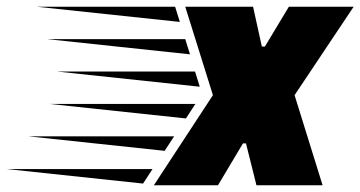

<svg xmlns="http://www.w3.org/2000/svg" viewBox="-312 -549 1068 569"><path d="M144 0 319 -267 237 -529H438L464 -411H473L544 -529H736L561 -267L644 0H448L417 -124H408L334 0ZM221 -484 -203 -529H207ZM251 -388 -172 -433H237ZM280 -292 -143 -337H266ZM239 -198 -165 -241H267ZM176 -102 -228 -145H204ZM112 -5 -292 -48H140Z"/></svg>

Font: Faster One
Style: Regular
Weight: 400
Designer: Eduardo Rodriguez Tunni
Foundry: Eduardo Rodriguez Tunni
Version: Version 1.003; ttfautohint (v1.8.4.7-5d5b);gftools[0.9.23]